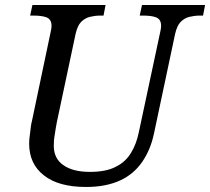

<svg xmlns="http://www.w3.org/2000/svg" viewBox="-20 -734 836 764"><path d="M323 10C250 10 194 -5 155 -36C116 -66 96 -108 96 -163C96 -174 97 -188 100 -207C102 -226 104 -241 107 -252L181 -604C182 -608 183 -613 184 -619C185 -625 185 -629 185 -632C185 -649 178 -660 165 -665C152 -670 134 -672 113 -672H100L109 -714H400L392 -672H379C364 -672 351 -670 338 -667C325 -664 313 -657 303 -647C293 -637 286 -621 281 -600L206 -247C203 -230 200 -214 198 -199C195 -183 194 -168 194 -154C194 -120 207 -94 232 -77C257 -59 293 -50 338 -50C381 -50 416 -57 442 -71C468 -84 488 -103 502 -127C516 -150 526 -177 532 -206L617 -604C618 -608 619 -613 620 -619C621 -625 621 -629 621 -632C621 -649 614 -660 601 -665C588 -670 570 -672 549 -672H536L545 -714H796L788 -672H775C760 -672 747 -670 734 -667C721 -664 709 -657 699 -647C689 -637 682 -621 677 -600L593 -204C584 -160 568 -122 546 -90C524 -58 495 -33 458 -16C421 1 376 10 323 10Z"/></svg>

Font: NameLogos Serif
Style: Italic
Weight: 500
Version: Version 0.1